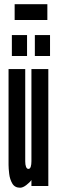

<svg xmlns="http://www.w3.org/2000/svg" viewBox="-20 -870 266 898"><path d="M74 8Q49 8 37.5 -11.8Q26 -31.5 23 -57Q20 -82.5 20 -99V-547H98V-115Q98 -99.5 101.8 -89.8Q105.5 -80 113 -80Q120.5 -80 123.8 -90.2Q127 -100.5 127 -116V-547H206V0H127V-28Q119.5 -17 103.2 -4.5Q87 8 74 8ZM143 -608V-706H214V-608ZM35.5 -608V-706H106.5V-608ZM48.5 -776.5V-850.5H201.5V-776.5Z"/></svg>

Font: League Gothic Condensed
Style: Regular
Weight: 400
Width: 3
Designer: The League of Moveable Type
Version: Version 2.001